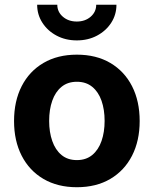

<svg xmlns="http://www.w3.org/2000/svg" viewBox="-20 -785 653 816"><path d="M306.7 10.7Q224.6 10.7 164.6 -24.6Q104.6 -59.9 72.1 -123.3Q39.7 -186.6 39.7 -270.6Q39.7 -355.2 72.1 -418.7Q104.6 -482.2 164.6 -517.4Q224.6 -552.7 306.7 -552.7Q389.1 -552.7 448.9 -517.4Q508.7 -482.2 541.2 -418.7Q573.6 -355.2 573.6 -270.6Q573.6 -186.6 541.2 -123.3Q508.7 -59.9 448.9 -24.6Q389.1 10.7 306.7 10.7ZM306.7 -104.6Q345.8 -104.6 372.1 -126.3Q398.4 -148.1 411.5 -185.8Q424.6 -223.5 424.6 -271.1Q424.6 -319.2 411.5 -356.8Q398.4 -394.3 372.1 -415.9Q345.8 -437.5 306.7 -437.5Q267.6 -437.5 241.4 -415.9Q215.2 -394.3 202.1 -356.9Q188.9 -319.5 188.9 -271.1Q188.9 -223.5 202.1 -185.8Q215.2 -148.1 241.4 -126.3Q267.6 -104.6 306.7 -104.6ZM306.4 -613.3Q258.7 -613.3 220.7 -633.5Q182.6 -653.6 160.3 -688.2Q137.9 -722.7 137.9 -765H223.5Q223.5 -734.4 247.2 -713.9Q270.9 -693.5 306.4 -693.5Q341.7 -693.5 365.3 -713.9Q388.9 -734.4 388.9 -765H474.9Q474.9 -722.7 452.7 -688.3Q430.5 -653.9 392.4 -633.6Q354.4 -613.3 306.4 -613.3Z"/></svg>

Font: Inter Variable LoSnoCo
Style: Regular
Weight: 400
Designer: Rasmus Andersson
Foundry: rsms
Version: Version 4.000;git-a52131595; featfreeze: case,dlig,ss01,ss02